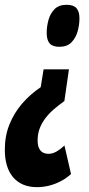

<svg xmlns="http://www.w3.org/2000/svg" viewBox="-56 -567 371 797"><path d="M230.2 -279.3 211.2 -147.5Q187.8 -130.9 167.7 -113.6Q147.6 -96.3 132.5 -76.4Q117.4 -56.5 108.8 -33.9Q100.2 -11.3 100.2 15.9Q100.2 35.5 105.7 47.6Q111.2 59.7 121.3 65.6Q131.4 71.5 145.6 71.5Q161.4 71.5 177.1 62.8Q192.8 54.1 211.6 37.1L238.8 155.5Q219.6 172.9 196.4 185.1Q173.2 197.3 148 203.6Q122.8 209.9 97.8 209.9Q65.6 209.9 40.7 199.5Q15.8 189.1 -1.3 169.1Q-18.4 149.1 -27.2 120.4Q-36 91.7 -36 54.1Q-36 -3.1 -16.5 -51.1Q3 -99.1 36.3 -137.5Q69.6 -175.9 113 -205.1L125 -279.3ZM273.8 -491.3Q273.8 -463.9 266.2 -436.8Q258.6 -409.7 240.6 -391.2Q222.6 -372.7 190.4 -372.7Q162.4 -372.7 150.1 -386.8Q137.8 -400.9 137.8 -430.3Q137.8 -456.7 145.1 -483.6Q152.4 -510.5 170.2 -528.8Q188 -547.1 220.8 -547.1Q248.8 -547.1 261.3 -533.2Q273.8 -519.3 273.8 -491.3Z"/></svg>

Font: Georama
Style: Italic
Weight: 400
Width: 2
Italic angle: -9°
Designer: Jean-Baptiste Levee
Foundry: Production Type
Version: Version 1.000